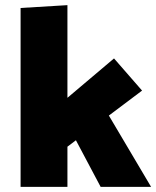

<svg xmlns="http://www.w3.org/2000/svg" viewBox="-20 -726 607 746"><path d="M275 -181 371 0H567L403 -277L532 -374L423 -499L242 -346V-706L60 -695V0H242V-156Z"/></svg>

Font: Catamaran
Style: Regular
Weight: 900
Designer: Pria Ravichandran
Version: Version 1.001;PS 001.000;hotconv 1.0.70;makeotf.lib2.5.58329